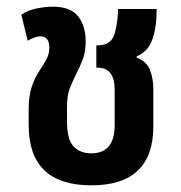

<svg xmlns="http://www.w3.org/2000/svg" viewBox="-20 -544 543 576"><path d="M254 12Q440 12 440 -165V-276Q440 -308 430 -334Q420 -360 390 -371V-375Q424 -389 437 -425.5Q450 -462 450 -517H334Q334 -479 324 -443.5Q314 -408 274 -408H269V-341H273Q324 -341 324 -275V-169Q324 -84 254 -84Q220 -84 200.5 -105Q181 -126 181 -180V-223Q181 -258 189 -278Q197 -298 208 -321Q220 -344 228.5 -366.5Q237 -389 237 -419Q237 -466 214.5 -495Q192 -524 138 -524Q118 -524 91.5 -519Q65 -514 44 -500L63 -422Q86 -435 101 -435Q128 -435 128 -401Q128 -382 119 -365.5Q110 -349 96 -328Q83 -308 74.5 -281.5Q66 -255 66 -213V-169Q66 12 254 12Z"/></svg>

Font: Noto Sans Thai UI Condensed Semi
Style: Regular
Weight: 600
Width: 3
Designer: Monotype Design Team
Foundry: Monotype Imaging Inc.
Version: Version 1.901